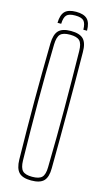

<svg xmlns="http://www.w3.org/2000/svg" viewBox="-138 -955 560 1005"><g transform="rotate(15 142.0 -452.0)"><path d="M143 -909Q185 -909 203.8 -890.2Q222.5 -871.5 223 -828H203Q202.5 -862.5 189.8 -875.8Q177 -889 143 -889Q109.5 -889 96.8 -875.8Q84 -862.5 83 -828H63Q64 -871.5 82.5 -890.2Q101 -909 143 -909ZM143 5Q96 5 76 -16Q56 -37 55 -85Q53.5 -169.5 52.8 -246.8Q52 -324 52 -399.5Q52 -475 52.8 -552.2Q53.5 -629.5 55 -714Q56 -763 76 -784Q96 -805 143 -805Q190.5 -805 210.8 -784Q231 -763 231 -714Q232 -629.5 232.2 -552.2Q232.5 -475 232.5 -399.5Q232.5 -324 232.2 -246.8Q232 -169.5 231 -85Q231 -37 210.8 -16Q190.5 5 143 5ZM143 -15Q180.5 -15 195.5 -30.2Q210.5 -45.5 211 -85Q213 -171 213.5 -249.2Q214 -327.5 214 -403Q214 -478.5 213 -555Q212 -631.5 211 -714Q210.5 -754.5 195.5 -769.8Q180.5 -785 143 -785Q105.5 -785 90.8 -769.8Q76 -754.5 75 -714Q73 -631.5 72.2 -555Q71.5 -478.5 71.5 -403Q71.5 -327.5 72.5 -249.2Q73.5 -171 75 -85Q76 -45.5 90.8 -30.2Q105.5 -15 143 -15Z"/></g></svg>

Font: Big Shoulders Display Thin Thin
Style: Regular
Weight: 250
Version: Version 2.002